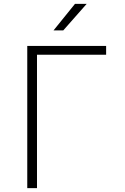

<svg xmlns="http://www.w3.org/2000/svg" viewBox="-20 -966 640 986"><path d="M170 0H120V-730H525V-685H170ZM305 -810H255L365 -946H425Z"/></svg>

Font: JetBrains Mono Extra Light
Style: Regular
Weight: 200
Monospace: yes
Designer: Philipp Nurullin, Konstantin Bulenkov
Foundry: JetBrains
Version: 2.002